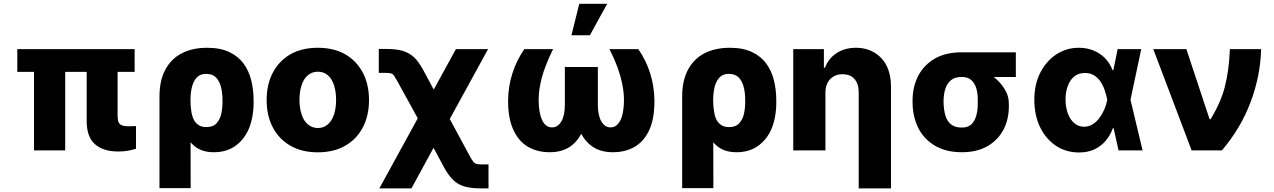

<svg xmlns="http://www.w3.org/2000/svg" viewBox="-20 -810 6863 1034"><path d="M73.2 -545.4H705.1V-422.9H73.2ZM163.1 -545.4H331.1V0H163.1ZM446.8 -158.7V-545.4H613.3V-182.6Q614.3 -160.2 619.1 -150.9Q623.5 -140.1 637.2 -134.8Q648.9 -129.9 669.9 -129.9Q686 -129.9 693.4 -130.4Q696.8 -130.4 703.1 -130.6Q709.5 -130.9 712.4 -131.3V-8.8Q688 -1.5 667 2Q645.5 5.9 616.2 5.9Q537.1 5.9 492.2 -32.7Q446.8 -71.3 446.8 -158.7Z M1006.8 203.1H838.9V-291Q838.9 -375 869.6 -433.6Q901.4 -493.2 958 -522.5Q1016.1 -552.7 1095.7 -552.7Q1166 -552.7 1214.8 -529.8Q1263.2 -506.8 1292 -467.3Q1320.8 -427.7 1333 -377.4Q1345.7 -325.7 1345.7 -271.5V-261.2Q1346.2 -180.7 1320.8 -118.2Q1295.9 -58.6 1247.1 -23.9Q1199.7 9.8 1131.8 9.8Q1065.9 9.8 1026.4 -23.9Q986.3 -57.6 965.8 -116.7Q945.3 -176.3 935.1 -253.4L1005.9 -263.7Q1005.9 -240.7 1009.8 -214.8Q1012.7 -190.4 1021.5 -169.9Q1029.8 -150.9 1047.4 -137.7Q1064 -125.5 1091.3 -125.5Q1127.9 -125.5 1146.5 -146.5Q1165.5 -168 1171.9 -198.2Q1178.7 -231.9 1178.2 -261.2V-271.5Q1178.2 -309.1 1170.4 -340.3Q1162.1 -373 1143.6 -392.6Q1124.5 -412.1 1089.8 -412.1Q1059.1 -412.1 1041 -394Q1022.5 -375 1014.2 -343.8Q1005.9 -311.5 1005.9 -272Z M1691.4 10.3Q1605 10.3 1543.9 -25.4Q1481.9 -61 1449.2 -124Q1416 -187 1416 -271Q1416 -355.5 1449.2 -418.5Q1481.9 -481.4 1543.9 -517.6Q1605.5 -552.7 1691.4 -552.7Q1777.8 -552.7 1839.4 -517.6Q1900.4 -481.9 1934.1 -418.5Q1967.3 -354.5 1967.3 -271Q1967.3 -188 1934.1 -124Q1900.4 -60.1 1839.4 -25.4Q1778.3 10.3 1691.4 10.3ZM1692.4 -120.6Q1723.1 -120.6 1745.6 -140.1Q1767.1 -158.7 1778.8 -193.4Q1790 -228.5 1790 -272Q1790 -316.4 1778.8 -351.6Q1767.1 -386.2 1745.6 -404.8Q1723.6 -423.8 1692.4 -423.8Q1660.2 -423.8 1638.2 -404.8Q1615.2 -385.7 1604.5 -351.6Q1592.8 -317.4 1592.8 -272Q1592.8 -227.5 1604.5 -193.4Q1615.2 -159.2 1638.2 -140.1Q1660.6 -120.6 1692.4 -120.6Z M2195.8 204.6H2022.9L2285.2 -273.9H2345.7L2509.8 30.3Q2521 51.3 2528.8 60.5Q2535.2 69.3 2546.4 72.8Q2554.2 75.2 2574.2 75.2H2610.8V204.6H2574.2Q2517.6 204.6 2483.4 194.8Q2448.2 185.5 2421.9 160.6Q2396 136.2 2371.6 91.8L2314.9 -14.2ZM2349.1 -72.3H2285.2L2121.1 -370.6Q2111.3 -388.2 2102.1 -402.8Q2095.2 -412.1 2085 -415Q2074.2 -417.5 2056.2 -417.5H2020V-546.4H2056.2Q2113.3 -546.4 2147.5 -536.6Q2182.6 -526.4 2209.5 -502Q2234.4 -478.5 2259.3 -433.1L2315.9 -327.6L2435.1 -545.4H2608.4Z M2803.7 -545.4H2958.5Q2935.1 -499 2915.5 -446.3Q2898.9 -401.9 2889.6 -355.5Q2880.9 -311.5 2880.9 -271.5Q2880.9 -204.6 2899.4 -163.6Q2917.5 -124 2953.1 -124Q2983.9 -124 3002.9 -155.8Q3022 -187.5 3022 -246.1V-449.2H3146.5V-266.1Q3146.5 -183.6 3124.5 -121.6Q3101.6 -59.1 3056.6 -24.9Q3010.7 9.8 2940.9 9.8Q2872.6 9.8 2821.8 -20.5Q2772 -50.3 2743.7 -112.8Q2715.8 -174.8 2716.3 -268.6Q2716.8 -344.2 2739.7 -415.5Q2761.7 -484.9 2803.7 -545.4ZM3262.2 -545.4H3417.5Q3459.5 -484.9 3481.4 -415.5Q3503.4 -346.2 3504.4 -268.6Q3504.9 -174.3 3478 -112.8Q3449.7 -50.3 3399.9 -20.5Q3349.1 9.8 3280.3 9.8Q3210.4 9.8 3164.6 -24.9Q3118.7 -59.1 3096.7 -121.6Q3074.7 -181.6 3074.7 -266.1V-449.2H3199.7V-246.1Q3199.7 -187.5 3218.8 -155.8Q3237.3 -124 3268.1 -124Q3291.5 -124 3307.6 -142.1Q3324.2 -160.2 3332 -193.4Q3340.3 -227.5 3340.3 -271.5Q3340.3 -311.5 3331.5 -355.5Q3322.3 -400.4 3306.2 -446.3Q3289.1 -492.2 3262.2 -545.4ZM3156.7 -620.1H3057.6L3099.6 -789.6H3250Z M3821.8 203.1H3653.8V-291Q3653.8 -375 3684.6 -433.6Q3716.3 -493.2 3772.9 -522.5Q3831.1 -552.7 3910.6 -552.7Q3981 -552.7 4029.8 -529.8Q4078.1 -506.8 4106.9 -467.3Q4135.7 -427.7 4147.9 -377.4Q4160.6 -325.7 4160.6 -271.5V-261.2Q4161.1 -180.7 4135.7 -118.2Q4110.8 -58.6 4062 -23.9Q4014.6 9.8 3946.8 9.8Q3880.9 9.8 3841.3 -23.9Q3801.3 -57.6 3780.8 -116.7Q3760.3 -176.3 3750 -253.4L3820.8 -263.7Q3820.8 -240.7 3824.7 -214.8Q3827.6 -190.4 3836.4 -169.9Q3844.7 -150.9 3862.3 -137.7Q3878.9 -125.5 3906.2 -125.5Q3942.9 -125.5 3961.4 -146.5Q3980.5 -168 3986.8 -198.2Q3993.7 -231.9 3993.2 -261.2V-271.5Q3993.2 -309.1 3985.4 -340.3Q3977.1 -373 3958.5 -392.6Q3939.5 -412.1 3904.8 -412.1Q3874 -412.1 3856 -394Q3837.4 -375 3829.1 -343.8Q3820.8 -311.5 3820.8 -272Z M4425.3 -311V0H4252V-545.4H4417V-445.3H4422.9Q4441.4 -495.1 4485.4 -523.9Q4529.8 -552.7 4588.9 -552.7Q4646 -552.7 4689 -526.9Q4731.9 -501 4754.9 -455.6Q4778.3 -407.7 4778.3 -347.7V204.6H4604.5V-313.5Q4604.5 -357.9 4581.5 -384.8Q4559.1 -410.2 4517.1 -410.2Q4489.7 -410.2 4469.2 -398.4Q4447.3 -385.3 4437 -364.3Q4425.3 -342.3 4425.3 -311Z M4894.5 -258.3V-270Q4895 -343.8 4925.3 -402.3Q4955.6 -460 5014.6 -494.6Q5073.2 -528.3 5158.7 -528.3Q5168 -521 5178.7 -502Q5188 -484.4 5206.1 -465.3Q5224.1 -446.3 5255.9 -437Q5293.9 -425.8 5329.1 -397.9Q5367.2 -367.7 5389.6 -331.5Q5414.1 -292.5 5413.1 -248.5V-238.8Q5413.6 -168 5383.8 -110.8Q5353.5 -54.7 5297.4 -22.5Q5240.7 9.8 5160.2 9.8Q5074.7 9.8 5015.1 -25.4Q4955.1 -61 4925.3 -121.1Q4895 -182.1 4894.5 -258.3ZM5061.5 -270V-258.3Q5062.5 -219.2 5070.8 -189.5Q5079.6 -158.2 5100.6 -141.1Q5121.6 -123 5160.2 -123Q5193.8 -123 5211.9 -141.1Q5230 -158.7 5238.3 -189.5Q5246.6 -220.2 5245.6 -258.3V-270Q5246.1 -304.2 5238.3 -332.5Q5230.5 -359.9 5211.4 -378.4Q5192.9 -395.5 5158.7 -395.5Q5122.6 -395.5 5101.6 -378.4Q5080.1 -360.4 5071.3 -332.5Q5062 -303.2 5061.5 -270ZM5158.7 -528.3H5450.7V-395.5H5158.7Z M5789.1 11.2Q5719.2 10.3 5666 -25.4Q5611.8 -62 5581.1 -125.5Q5550.3 -189.5 5550.3 -272.9Q5550.3 -356 5582.5 -418.9Q5614.3 -481 5669.4 -517.6Q5723.6 -552.7 5790 -552.7Q5832.5 -552.7 5868.7 -538.1Q5905.3 -522.9 5931.2 -496.6Q5957 -469.7 5972.2 -431.6H6022L6067.9 -273.9L6133.3 0H6003.9L5942.9 -273.9Q5938.5 -297.4 5928.2 -327.1Q5919.4 -352.5 5904.8 -373Q5889.6 -394 5870.1 -405.3Q5849.6 -417 5823.2 -417Q5788.6 -417 5766.1 -398.9Q5743.7 -381.3 5731 -348.1Q5718.3 -315.4 5718.3 -274.9Q5718.3 -232.4 5731 -198.7Q5743.7 -164.6 5766.1 -146.5Q5788.6 -127.4 5818.4 -127.4Q5842.8 -127.4 5863.8 -140.1Q5883.8 -152.3 5900.4 -174.3Q5916.5 -195.8 5927.2 -220.7Q5937 -242.7 5942.9 -271.5L5999 -545.4H6126L6067.9 -271.5L6022 -119.6H5973.1Q5960 -82.5 5935.5 -53.2Q5912.1 -24.4 5874.5 -5.9Q5838.9 11.2 5789.1 11.2Z M6560.5 0H6397.5L6190.9 -545.4H6369.1L6494.1 -168H6499.5Q6526.4 -211.9 6546.4 -256.8Q6565.4 -300.8 6576.2 -342.3Q6587.9 -389.2 6594.2 -435.5Q6600.6 -482.9 6603.5 -545.4H6771.5Q6768.1 -399.9 6713.9 -257.3Q6661.6 -119.1 6560.5 0Z"/></svg>

Font: My Font
Style: Regular
Weight: 500
Designer: Rasmus Andersson
Foundry: rsms
Version: Version 0.001